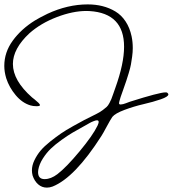

<svg xmlns="http://www.w3.org/2000/svg" viewBox="-21 -751 785 872"><path d="M152.8 20.5Q151.9 27.3 151.9 30.8Q151.9 62.5 181.6 62.5Q210 62.5 239.7 40Q280.3 8.8 340.3 -63.5Q400.4 -135.7 421.9 -180.2Q427.2 -192.4 427.2 -196.8Q427.2 -204.6 419.4 -204.6Q414.1 -204.6 404.1 -200.7Q394 -196.8 386.2 -192.4Q378.4 -188 368.7 -182.4Q358.9 -176.8 356.9 -175.8Q329.1 -160.6 308.3 -148.4Q287.6 -136.2 258.5 -115.5Q229.5 -94.7 209.7 -75.7Q189.9 -56.6 173.6 -31Q157.2 -5.4 152.8 20.5ZM217.8 96.2Q204.6 101.1 191.9 101.1Q169.4 101.1 152.3 86.2Q135.3 71.3 127 45.9Q124 34.2 124 22.5Q124 0 135.5 -23.7Q147 -47.4 163.3 -66.9Q179.7 -86.4 207 -108.2Q234.4 -129.9 256.1 -144.8Q277.8 -159.7 311 -178.2Q344.2 -196.8 361.1 -205.6Q377.9 -214.4 405.8 -228Q415 -232.9 419.4 -234.9Q434.6 -242.7 445.6 -251Q456.5 -259.3 463.1 -265.1Q469.7 -271 476.1 -283.2Q482.4 -295.4 484.6 -300.8Q486.8 -306.2 493.4 -325Q500 -343.8 502.9 -352.1Q542.5 -462.4 542.5 -538.6Q542.5 -690.9 386.2 -700.7Q381.3 -701.2 371.6 -701.2Q309.6 -701.2 236.8 -673.3Q164.1 -645.5 112.3 -599.6Q37.6 -529.8 37.6 -460.4Q37.6 -385.3 124.5 -308.6Q125.5 -308.1 135.7 -299.8Q146 -291.5 153.3 -284.4Q160.6 -277.3 160.6 -273.9Q160.6 -268.6 145.5 -268.6Q128.4 -268.6 116.7 -272.5Q79.6 -283.7 50 -319.1Q20.5 -354.5 7.3 -395.5Q-1.5 -424.8 -1.5 -451.7Q-1.5 -513.7 36.9 -566.4Q75.2 -619.1 137.2 -657.7Q155.8 -669.4 194.8 -688.5Q286.6 -731 377.4 -731Q413.6 -731 444.6 -723.1Q475.6 -715.3 502.9 -699Q530.3 -682.6 549.3 -653.8Q568.4 -625 576.7 -585.9Q582 -561 582 -532.7Q582 -514.2 579.1 -493.4Q576.2 -472.7 573.7 -458.5Q571.3 -444.3 563.5 -418.5Q555.7 -392.6 552.7 -384.3Q549.8 -376 539.1 -345.2Q528.3 -314.5 526.9 -310.5Q519.5 -286.6 519.5 -282.7Q519.5 -276.4 526.9 -276.4Q531.2 -276.4 538.1 -278.1Q544.9 -279.8 550.3 -282Q555.7 -284.2 562 -286.4Q568.4 -288.6 569.3 -289.1Q703.1 -331.5 731 -331.5Q736.3 -331.5 738.3 -330.1Q743.7 -325.7 743.7 -322.3Q743.7 -312 709.2 -300Q674.8 -288.1 631.3 -278.1Q587.9 -268.1 545.2 -252.2Q502.4 -236.3 489.3 -220.2Q480.5 -207.5 463.6 -176Q446.8 -144.5 439.5 -133.3Q318.8 55.7 217.8 96.2Z"/></svg>

Font: Sintesa 2
Style: 2
Weight: 400
Version: Version 001.000